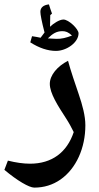

<svg xmlns="http://www.w3.org/2000/svg" viewBox="-54 -795 451 875"><path d="M201 -563C250 -563 304 -602 304 -643C304 -663 259 -706 235 -706C217 -706 189 -688 174 -673L175 -726L183 -733C178 -747 173 -761 169 -775C143 -772 130 -760 130 -741C130 -729 136 -697 149 -647L131 -623C118 -626 105 -628 92 -630L84 -602C125 -576 164 -563 201 -563ZM202 -618 164 -620C185 -641 203 -653 230 -653C245 -653 257 -649 274 -633C249 -623 225 -617 202 -618ZM102 60C146 60 186 48 222 23C293 -27 335 -120 335 -224C335 -267 322 -315 305 -365C291 -406 267 -476 256 -518C207 -493 173 -452 173 -413C173 -370 209 -314 248 -254C261 -234 272 -213 282 -193C251 -100 182 -49 83 -49C52 -49 18 -54 -18 -63L-34 -21C24 28 79 60 102 60Z"/></svg>

Font: Noto Naskh Arabic UI
Style: Bold
Weight: 700
Designer: Monotype Design Team, David Williams, Mohamad Dakak and Nizar Qandah
Foundry: Monotype Imaging Inc.
Version: Version 2.016